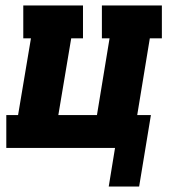

<svg xmlns="http://www.w3.org/2000/svg" viewBox="-20 -540 640 701"><path d="M488 141H377L400 0H3V-120H46L93 -400H65V-520H283V-400H240L193 -120H334L380 -400H352V-520H571V-400H527L481 -120H531Z"/></svg>

Font: Iosevka Etoile Heavy Oblique
Style: Regular
Weight: 900
Italic angle: -9°
Designer: Belleve Invis
Foundry: Belleve Invis
Version: Version 15.5.2; ttfautohint (v1.8.4)